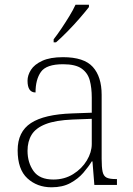

<svg xmlns="http://www.w3.org/2000/svg" viewBox="-20 -786 567 816"><path d="M199 10Q138 10 96.5 -28Q55 -66 55 -147Q55 -226 111.5 -263Q168 -300 287 -304L370 -307V-371Q370 -413 361.5 -444.5Q353 -476 327 -494.5Q301 -513 248 -513Q177 -513 154 -480.5Q131 -448 131 -393Q97 -393 97 -443Q97 -466 111.5 -489Q126 -512 159.5 -527.5Q193 -543 248 -543Q337 -543 374.5 -501.5Q412 -460 412 -383V-111Q412 -75 416 -56.5Q420 -38 432.5 -31.5Q445 -25 471 -25H477V0H381L373 -100H370Q356 -77 334 -51.5Q312 -26 279 -8Q246 10 199 10ZM207 -23Q254 -23 291 -46Q328 -69 349 -104Q370 -139 370 -174V-281L289 -278Q216 -275 174 -258.5Q132 -242 114.5 -213.5Q97 -185 97 -145Q97 -95 122.5 -59Q148 -23 207 -23ZM208 -619Q223 -638 240.5 -664Q258 -690 274.5 -717Q291 -744 301 -766H358V-756Q345 -739 320 -710Q295 -681 267 -652.5Q239 -624 218 -606H208Z"/></svg>

Font: Noto Serif Malayalam ExtraLight
Style: Regular
Weight: 200
Designer: Indian type Foundry, Jelle Bosma, Monotype Design Team
Foundry: Monotype Imaging Inc.
Version: Version 2.104; ttfautohint (v1.8.4.7-5d5b)